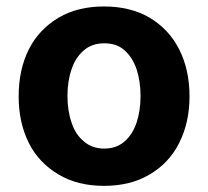

<svg xmlns="http://www.w3.org/2000/svg" viewBox="-20 -573 653 603"><path d="M306.6 10.7Q223.6 10.7 164.1 -24.9Q102.5 -61 70.8 -123.5Q38.6 -187.5 38.6 -270.5Q38.6 -354.5 70.8 -418.5Q102.1 -480.5 164.1 -517.6Q224.1 -552.7 306.6 -552.7Q389.6 -552.7 449.7 -517.6Q510.7 -481 542.5 -418.5Q575.2 -354 575.2 -270.5Q575.2 -188 542.5 -123.5Q510.7 -60.5 449.7 -24.9Q390.1 10.7 306.6 10.7ZM370.6 -128.4Q395.5 -149.4 408.7 -187Q421.4 -225.1 421.4 -271.5Q421.4 -318.4 408.7 -356.4Q395.5 -393.6 370.6 -415.5Q346.2 -437 307.6 -437Q269 -437 244.1 -415.5Q217.3 -393.1 205.1 -356.4Q191.9 -319.3 191.9 -271.5Q191.9 -224.6 205.1 -187Q217.3 -149.9 244.1 -128.4Q269.5 -106.4 307.6 -106.4Q345.7 -106.4 370.6 -128.4Z"/></svg>

Font: My Font
Style: Bold
Weight: 500
Designer: Rasmus Andersson
Foundry: rsms
Version: Version 0.001